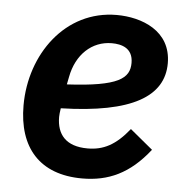

<svg xmlns="http://www.w3.org/2000/svg" viewBox="-44 -577 602 632"><g transform="rotate(5 256.5 -261.0)"><path d="M250 12C336 12 406 -19 471 -102L396 -164C351 -108 311 -88 259 -88C187 -88 157 -126 157 -183C157 -190 158 -199 160 -212C396 -218 498 -281 498 -390C498 -498 399 -534 317 -534C147 -534 37 -380 37 -211C37 -72 109 12 250 12ZM309 -440C341 -440 379 -430 379 -381C379 -330 344 -301 173 -292L178 -317C192 -392 243 -440 309 -440Z"/></g></svg>

Font: Braiins Sans SemiBold
Style: Italic
Weight: 600
Italic angle: -11.31°
Designer: Mike Abbink, Paul van der Laan, Pieter van Rosmalen, Jiri Chlebus, Lubos Buracinsky
Foundry: Bold Monday, Sudetype
Version: Version 1.000;hotconv 1.0.109;makeotfexe 2.5.65596